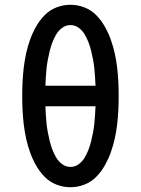

<svg xmlns="http://www.w3.org/2000/svg" viewBox="-20 -772 590 804"><path d="M275 12Q245 12 216.5 1Q188 -10 167 -31.5Q146 -53 131 -79.5Q116 -106 106 -134Q96 -162 89.5 -191.5Q83 -221 79.5 -250.5Q76 -280 74.5 -310Q73 -340 73 -370Q73 -400 74.5 -430Q76 -460 79.5 -489.5Q83 -519 89.5 -548.5Q96 -578 106 -606Q116 -634 131 -660.5Q146 -687 167 -708.5Q188 -730 216.5 -741Q245 -752 275 -752Q305 -752 333.5 -741Q362 -730 383 -708.5Q404 -687 419 -660.5Q434 -634 444 -606Q454 -578 460.5 -548.5Q467 -519 470.5 -489.5Q474 -460 475.5 -430Q477 -400 477 -370Q477 -340 475.5 -310Q474 -280 470.5 -250.5Q467 -221 460.5 -191.5Q454 -162 444 -134Q434 -106 419 -79.5Q404 -53 383 -31.5Q362 -10 333.5 1Q305 12 275 12ZM380 -413Q379 -431 378 -449.5Q377 -468 375 -486.5Q373 -505 369.5 -523.5Q366 -542 361.5 -560Q357 -578 350.5 -595Q344 -612 334.5 -628Q325 -644 309.5 -655.5Q294 -667 275 -667Q256 -667 240.5 -655.5Q225 -644 215.5 -628Q206 -612 199.5 -595Q193 -578 188.5 -560Q184 -542 180.5 -523.5Q177 -505 175 -486.5Q173 -468 172 -449.5Q171 -431 170 -413ZM275 -73Q294 -73 309.5 -84.5Q325 -96 334.5 -112Q344 -128 350.5 -145Q357 -162 361.5 -180Q366 -198 369.5 -216.5Q373 -235 375 -253.5Q377 -272 378 -290.5Q379 -309 380 -327H170Q171 -309 172 -290.5Q173 -272 175 -253.5Q177 -235 180.5 -216.5Q184 -198 188.5 -180Q193 -162 199.5 -145Q206 -128 215.5 -112Q225 -96 240.5 -84.5Q256 -73 275 -73Z"/></svg>

Font: Lode Dark
Style: Bold
Weight: 700
Monospace: yes
Designer: Belleve Invis
Foundry: Belleve Invis
Version: Version 29.2.0; ttfautohint (v1.8.3)